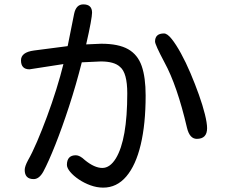

<svg xmlns="http://www.w3.org/2000/svg" viewBox="-20 -828 1040 878"><path d="M452 30Q423 30 394 19.5Q365 9 340.5 -7.5Q316 -24 301 -42Q286 -60 286 -74Q286 -118 327 -118Q345 -118 368 -96Q412 -60 448 -60Q483 -60 510 -104Q562 -190 562 -401Q562 -495 529 -522Q503 -547 441 -547L354 -543Q328 -440 296 -342Q264 -244 233 -166Q202 -88 178 -43Q159 -9 134 -9Q93 -9 93 -51Q93 -67 108 -95Q127 -128 149.5 -180.5Q172 -233 195 -295Q218 -357 237.5 -419.5Q257 -482 270 -535L115 -511Q76 -511 76 -552Q76 -589 135 -597L289 -617L290 -620L319 -765Q328 -808 361 -808Q401 -808 401 -770Q401 -758 394.5 -722Q388 -686 374 -625L443 -628Q522 -628 566 -603Q610 -578 628 -526Q646 -474 646 -391Q646 -261 623.5 -166.5Q601 -72 557.5 -21Q514 30 452 30ZM880 -193Q847 -193 835 -244Q790 -437 732 -543Q689 -624 689 -638Q689 -675 730 -675Q745 -675 765 -650Q785 -625 807.5 -584Q830 -543 851 -493.5Q872 -444 889.5 -395Q907 -346 917 -305.5Q927 -265 927 -242Q927 -193 880 -193Z"/></svg>

Font: Huninn
Style: Regular
Weight: 400
Designer: justfont
Foundry: justfont
Version: Version 1.003